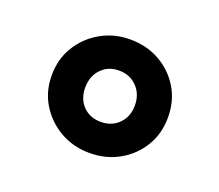

<svg xmlns="http://www.w3.org/2000/svg" viewBox="-62 -791 509 447"><g transform="rotate(20 192.5 -567.5)"><path d="M194 -427Q154 -427 121.5 -445.5Q89 -464 69.5 -495.5Q50 -527 50 -567Q50 -608 69.5 -639.5Q89 -671 121.5 -689.5Q154 -708 194 -708Q235 -708 267.5 -689.5Q300 -671 319 -639.5Q338 -608 338 -567Q338 -527 319 -495.5Q300 -464 267.5 -445.5Q235 -427 194 -427ZM194 -504Q221 -504 238.5 -521.5Q256 -539 256 -567Q256 -595 238.5 -613Q221 -631 194 -631Q167 -631 150 -613Q133 -595 133 -567Q133 -539 150 -521.5Q167 -504 194 -504Z"/></g></svg>

Font: Murecho Thin Black
Style: Regular
Weight: 900
Version: Version 1.010